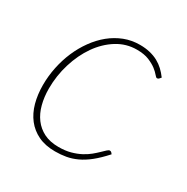

<svg xmlns="http://www.w3.org/2000/svg" viewBox="-124 -608 703 722"><g transform="rotate(30 228.0 -247.5)"><path d="M396.5 -91Q369.5 -61 345.8 -42Q322 -23 299.2 -12.5Q276.5 -2 254 2Q231.5 6 206.5 6Q164 6 133.2 -8.8Q102.5 -23.5 82.2 -49.5Q62 -75.5 52.2 -111Q42.5 -146.5 42.5 -188Q42.5 -227 50.5 -265.5Q58.5 -304 73.5 -338.8Q88.5 -373.5 110 -403.2Q131.5 -433 158.2 -454.8Q185 -476.5 216.5 -488.8Q248 -501 283.5 -501Q307.5 -501 327.2 -496.2Q347 -491.5 363 -482.8Q379 -474 391.8 -462Q404.5 -450 415.5 -435L408.5 -427Q405.5 -424 401 -424Q397 -424 390 -432.8Q383 -441.5 369.8 -451.8Q356.5 -462 335.5 -470.8Q314.5 -479.5 282.5 -479.5Q236.5 -479.5 197.2 -455Q158 -430.5 129.5 -389.8Q101 -349 84.8 -296.2Q68.5 -243.5 68.5 -187.5Q68.5 -151 76.8 -119.5Q85 -88 102.2 -64.8Q119.5 -41.5 146 -28.2Q172.5 -15 209.5 -15Q238.5 -15 261.2 -21.2Q284 -27.5 302 -37Q320 -46.5 333.2 -57.5Q346.5 -68.5 356.2 -78Q366 -87.5 372.8 -93.8Q379.5 -100 384 -100Q388.5 -100 391.5 -97L396.5 -91Z"/></g></svg>

Font: Lato ExtraLight
Style: Italic
Weight: 275
Italic angle: -7°
Designer: Lukasz Dziedzic with Adam Twardoch and Botio Nikoltchev
Foundry: tyPoland Lukasz Dziedzic
Version: Version 2.015; 2015-08-06; http://www.latofonts.com/